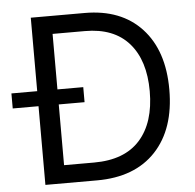

<svg xmlns="http://www.w3.org/2000/svg" viewBox="-76 -780 847 832"><g transform="rotate(-5 347.5 -363.5)"><path d="M322.4 -727.3Q480.8 -727.3 570 -631Q659.1 -534.8 659.1 -365.1Q659.1 -193.5 568.4 -96.8Q477.6 0 312.5 0H88.1V-342.3H-24.1V-407.7H88.1V-727.3ZM306.8 -78.1Q439.3 -78.1 506.6 -153.4Q573.9 -228.7 573.9 -365.1Q573.9 -499.3 508.2 -574.2Q442.5 -649.1 316.8 -649.1H176.1V-407.7H288.4V-342.3H176.1V-78.1Z"/></g></svg>

Font: TID UI
Style: Regular
Weight: 400
Designer: The TID Project Authors
Foundry: Bakken & Bæck
Version: Version 1.001;hotconv 1.0.109;makeotfexe 2.5.65596